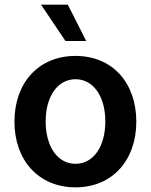

<svg xmlns="http://www.w3.org/2000/svg" viewBox="-20 -793 648 824"><path d="M304 11C463 11 565 -106 565 -271C565 -437 463 -553 304 -553C145 -553 42 -437 42 -271C42 -106 145 11 304 11ZM156 -773 261 -617H350L271 -773ZM176 -272C176 -380 228 -453 304 -453C380 -453 432 -380 432 -272C432 -164 381 -90 304 -90C227 -90 176 -164 176 -272Z"/></svg>

Font: Wafeq Semi Bold
Style: Regular
Weight: 600
Designer: Rasmus Andersson & Azza Alameddine
Foundry: Google & TypeTogether
Version: Version 3.000;January 28, 2025;FontCreator 15.0.0.3014 64-bi